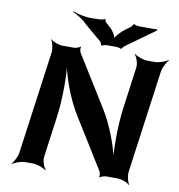

<svg xmlns="http://www.w3.org/2000/svg" viewBox="-99 -1011 1048 1127"><g transform="rotate(10 425.0 -447.5)"><path d="M730 -50 814 -661C817 -685 836 -722 850 -735L848 -737C833 -725 794 -711 770 -711H724C700 -711 662 -725 648 -737L645 -735C658 -722 671 -685 668 -661L635 -420C619 -306 619 -159 631 -76L636 -78C624 -160 576 -296 514 -394L332 -687C327 -695 323 -716 328 -722L325 -724C320 -718 297 -711 288 -711H219C195 -711 160 -725 149 -737L147 -735C157 -722 166 -685 163 -661L79 -50C76 -26 57 11 43 24L44 26C59 14 98 0 122 0H169C193 0 231 14 245 26L249 24C236 11 223 -26 226 -50L259 -290C275 -404 274 -551 262 -634L258 -633C270 -550 317 -413 379 -316L560 -24C565 -16 569 5 564 11L567 13C572 7 595 0 604 0H673C697 0 732 14 743 26L746 24C736 11 727 -26 730 -50ZM475 -865 451 -887C446 -890 438 -904 441 -908L437 -909C435 -905 415 -901 407 -901L359 -900C319 -899 272 -911 247 -921L246 -917C270 -907 310 -883 333 -858L433 -773C436 -769 443 -756 441 -753L446 -751C448 -755 467 -759 473 -759H534C540 -759 558 -755 560 -752L563 -753C562 -756 575 -769 579 -772L751 -896V-901H637C631 -901 613 -905 613 -909L607 -907C609 -904 597 -890 592 -887L563 -866C541 -850 509 -815 507 -798H512C514 -815 493 -850 475 -865Z"/></g></svg>

Font: Asimov
Style: EdgeWideIt
Weight: 500
Designer: Google
Version: Version 2.000980: 2014